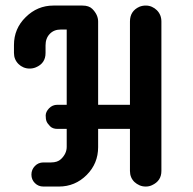

<svg xmlns="http://www.w3.org/2000/svg" viewBox="-20 -684 706 704"><path d="M190.4 -299.8H224.6V-575.7H202.6Q177.7 -575.7 162.4 -559.6Q147 -543.5 147 -517.6V-489.7Q147 -451.7 111.3 -437Q100.6 -432.6 88.6 -432.6Q76.7 -432.6 66.2 -437Q55.7 -441.4 47.9 -449.2Q31.2 -465.8 31.2 -489.7V-519Q31.2 -579.1 74.2 -621.1Q117.2 -663.6 175.8 -663.6H282.2Q306.2 -663.6 318.4 -651.4Q339.8 -629.9 339.8 -605V-299.8H456.5V-605Q456.5 -643.6 491.2 -659.2Q502 -663.6 514.4 -663.6Q526.9 -663.6 537.1 -658.9Q547.4 -654.3 555.2 -646.5Q571.8 -629.9 571.8 -605V-57.1Q571.8 -20.5 537.1 -4.9Q526.9 0 514.4 0Q502 0 491.5 -4.6Q481 -9.3 473.1 -16.6Q456.5 -32.7 456.5 -57.1V-211.4H339.8V-144.5Q339.8 -84.5 297.9 -42.5Q255.4 0 195.8 0H139.2Q120.6 0 107.9 -12.7Q95.2 -25.4 95.2 -43.7Q95.2 -62 107.9 -75.2Q120.6 -88.4 139.2 -88.4H167Q190.9 -88.4 203.6 -100.6Q224.6 -120.6 224.6 -145.5V-211.4H190.4Q173.3 -211.4 163.8 -220.9Q154.3 -230.5 150.9 -238.5Q147.5 -246.6 147.5 -260.3Q147.5 -273.9 159.9 -286.9Q172.4 -299.8 190.4 -299.8Z"/></svg>

Font: Supermercado
Style: Regular
Weight: 400
Designer: James Grieshaber
Foundry: James Grieshaber
Version: Version 1.002